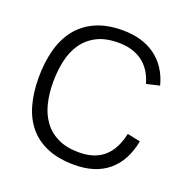

<svg xmlns="http://www.w3.org/2000/svg" viewBox="-124 -799 912 929"><g transform="rotate(20 332.0 -335.0)"><path d="M547.4 -475.1Q526.9 -546.4 478 -581.8Q429.2 -617.2 355 -617.2Q288.6 -617.2 243.9 -594Q199.2 -570.8 172.1 -531.5Q145 -492.2 133.5 -439.7Q122.1 -387.2 122.1 -328.6Q122.1 -271 134.5 -220.7Q147 -170.4 174.6 -133.1Q202.1 -95.7 246.6 -74.2Q291 -52.7 355 -52.7Q397 -52.7 429 -63.7Q460.9 -74.7 484.4 -95.7Q507.8 -116.7 523.4 -147.5Q539.1 -178.2 547.4 -217.8L614.7 -203.6Q594.2 -97.7 528.3 -43Q462.4 11.7 355 11.7Q273.9 11.7 215.8 -12.5Q157.7 -36.6 120.6 -81.1Q83.5 -125.5 66.2 -188Q48.8 -250.5 48.8 -327.1Q48.8 -403.3 65.7 -468Q82.5 -532.7 119.1 -580.1Q155.8 -627.4 214.1 -654.1Q272.5 -680.7 355 -680.7Q403.8 -680.7 445.6 -668.9Q487.3 -657.2 520.8 -633.5Q554.2 -609.9 578.1 -574.2Q602.1 -538.6 614.7 -490.7Z"/></g></svg>

Font: SengBuhan
Style: Regular
Weight: 400
Designer: John M. Durdin
Foundry: Lao Script for Windows
Version: Version 1.400